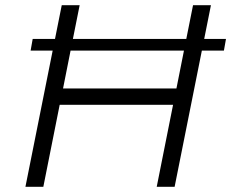

<svg xmlns="http://www.w3.org/2000/svg" viewBox="-20 -720 891 740"><path d="M851 -570 843 -525H758L653 0H584L647 -316H210L147 0H78L183 -525H98L106 -570H192L218 -700H287L261 -570H698L724 -700H793L767 -570ZM660 -379 689 -525H252L223 -379Z"/></svg>

Font: Gontserrat Light
Style: Italic
Weight: 300
Italic angle: -11.3°
Designer: Julieta Ulanovsky
Foundry: Julieta Ulanovsky
Version: Version 6.001